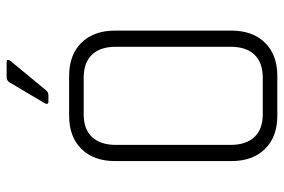

<svg xmlns="http://www.w3.org/2000/svg" viewBox="-162 -714 876 593"><g transform="rotate(-90 276.5 -418.0)"><path d="M335 -836H380Q392 -836 385 -825L295 -716Q289 -707 278 -707H258Q248 -707 254 -719L317 -825Q322 -836 335 -836ZM219 -45H333Q379 -45 403.5 -70.5Q428 -96 428 -144V-499Q428 -547 403.5 -572.5Q379 -598 333 -598H219Q173 -598 149 -572Q125 -546 125 -499V-144Q125 -97 149 -71Q173 -45 219 -45ZM338 0H215Q150 0 112.5 -38Q75 -76 75 -142V-501Q75 -567 112.5 -605Q150 -643 215 -643H338Q403 -643 440.5 -605Q478 -567 478 -501V-142Q478 -76 440.5 -38Q403 0 338 0Z"/></g></svg>

Font: Rajdhani
Style: Regular
Weight: 400
Designer: Satya Rajpurohit, Jyotish Sonowal
Foundry: Indian Type Foundry
Version: Version 1.201;PS 1.0;hotconv 1.0.78;makeotf.lib2.5.61930; tt